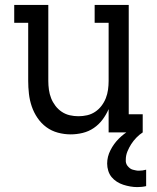

<svg xmlns="http://www.w3.org/2000/svg" viewBox="-20 -540 640 783"><path d="M268 8Q242 8 216 1Q190 -6 169 -21.5Q148 -37 133 -59Q118 -81 109.5 -106Q101 -131 98 -157.5Q95 -184 95 -210V-447H38V-520H177V-210Q177 -192 179.5 -174Q182 -156 188.5 -139.5Q195 -123 206 -108.5Q217 -94 232 -84Q247 -74 264.5 -70Q282 -66 300 -66Q318 -66 335.5 -70Q353 -74 368 -84Q383 -94 394 -108.5Q405 -123 411.5 -139.5Q418 -156 420.5 -174Q423 -192 423 -210V-447H366V-520H505V-74H562V0H423V-95Q413 -72 398 -52Q383 -32 362.5 -18Q342 -4 317.5 2Q293 8 268 8ZM540 223Q526 223 511.5 220.5Q497 218 483 213.5Q469 209 456.5 201Q444 193 435 182Q426 171 421.5 156.5Q417 142 417 127Q417 99 430.5 72.5Q444 46 464.5 25.5Q485 5 510 -9.5Q535 -24 562 -34V0Q548 9 536 21.5Q524 34 515 48Q506 62 499.5 78Q493 94 493 111Q493 116 493 118.5Q493 121 494 124.5Q495 128 496.5 131Q498 134 500 136.5Q502 139 504.5 141.5Q507 144 509.5 146Q512 148 515 149.5Q518 151 521.5 152Q525 153 528 153.5Q531 154 534.5 155Q538 156 541.5 156Q545 156 548 156Q555 156 562 155Q569 154 576 152V219Q568 221 558.5 222Q549 223 540 223Z"/></svg>

Font: Iosevka Plex Etoile
Style: Regular
Weight: 400
Designer: Belleve Invis
Foundry: Belleve Invis
Version: Version 25.1.1; ttfautohint (v1.8.4)